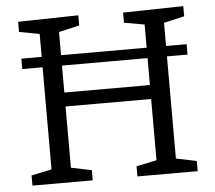

<svg xmlns="http://www.w3.org/2000/svg" viewBox="-51 -753 907 809"><g transform="rotate(-5 403.0 -349.0)"><path d="M54 0V-43L140 -61V-493H54V-537H140V-634L54 -650V-693L309 -698V-655L222 -635V-537H584V-635L498 -650V-693L753 -698V-655L666 -635V-537H753V-493H666V-61L753 -43V0H498V-43L584 -61V-320H222V-61L309 -43V0ZM222 -379H584V-493H222Z"/></g></svg>

Font: Bitter
Style: Regular
Weight: 400
Designer: Sol Matas, and Bitter project Authors
Foundry: Sol Matas
Version: Version 2.001